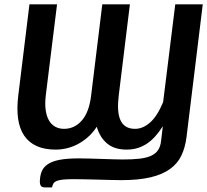

<svg xmlns="http://www.w3.org/2000/svg" viewBox="-20 -668 935 866"><path d="M589.4 -86.9Q625 -86.9 657.5 -116Q689.9 -145 715.8 -207.5L770.5 -648.4H894.5L821.3 -49.8Q815.4 -2.9 798.3 33.2Q781.2 69.3 747.3 94Q713.4 118.7 659.7 131.6Q606 144.5 527.3 144.5Q510.3 144.5 483.4 143.8Q456.5 143.1 426.8 142.3Q397 141.6 367.2 140.9Q337.4 140.1 314.9 140.1Q284.7 140.1 266.1 141.8Q247.6 143.6 236.8 147.7Q226.1 151.9 221.4 158.9Q216.8 166 214.8 177.2H182.6Q168.5 177.2 164.1 169.9Q159.7 162.6 159.7 154.3Q159.7 126.5 167.7 106.2Q175.8 85.9 195.8 72.5Q215.8 59.1 249.8 52.7Q283.7 46.4 335.4 46.4Q353.5 46.4 381.1 47.1Q408.7 47.9 437.3 48.8Q465.8 49.8 491.9 50.5Q518.1 51.3 534.2 51.3Q577.1 51.3 608.2 47.9Q639.2 44.4 660.2 35.2Q681.2 25.9 692.4 9.8Q703.6 -6.3 706.5 -32.2L714.4 -98.6Q698.2 -73.7 681.2 -54.2Q664.1 -34.7 644.3 -21.2Q624.5 -7.8 601.6 -0.5Q578.6 6.8 551.3 6.8Q496.1 6.8 463.1 -20.8Q430.2 -48.3 416.5 -96.2Q398.4 -68.8 376.2 -49.3Q354 -29.8 329.8 -17.3Q305.7 -4.9 280.5 1Q255.4 6.8 231.4 6.8Q180.2 6.8 144.8 -9.5Q109.4 -25.9 88.6 -56.9Q67.9 -87.9 61.5 -133.5Q55.2 -179.2 62.5 -237.8L112.8 -648.4H237.3L186.5 -237.8Q182.1 -200.2 186 -171.9Q189.9 -143.6 200.9 -124.8Q211.9 -106 229.2 -96.4Q246.6 -86.9 268.6 -86.9Q316.4 -86.9 349.4 -124.8Q382.3 -162.6 391.1 -237.8L441.4 -648.4H565.9L515.6 -237.8Q511.2 -202.6 512.7 -174.8Q514.2 -147 522.7 -127.4Q531.2 -107.9 547.4 -97.4Q563.5 -86.9 589.4 -86.9Z"/></svg>

Font: Carlito
Style: Bold Italic
Weight: 700
Italic angle: -7°
Designer: Lukasz Dziedzic
Foundry: tyPoland Lukasz Dziedzic
Version: Version 1.104